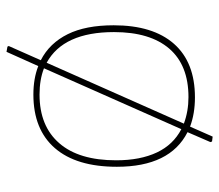

<svg xmlns="http://www.w3.org/2000/svg" viewBox="-62 -528 677 593"><g transform="rotate(90 276.5 -231.5)"><path d="M388.2 -472.2Q495.1 -418 495.1 -253.9Q495.1 -128.9 437.5 -62.5Q379.9 3.9 272 3.9Q222.7 3.9 184.1 -11.2L140.1 86.9L124 84L122.1 80.1L166 -19Q113.3 -45.9 85.4 -102.5Q58.1 -157.7 58.1 -244.1Q58.1 -365.2 115.2 -430.2Q172.4 -495.1 280.8 -495.1Q331.1 -495.1 371.1 -480L401.9 -549.8L417 -547.9L418.9 -543ZM79.1 -245.1Q79.1 -88.9 173.8 -37.1L361.8 -460.9Q323.7 -475.1 279.8 -475.1Q181.6 -475.1 130.4 -416Q79.1 -356.4 79.1 -245.1ZM272 -15.1Q369.6 -15.1 422.4 -76.2Q475.1 -136.7 475.1 -252Q475.1 -326.2 450.7 -377.9Q426.8 -428.2 378.9 -453.1L190.9 -28.8Q226.1 -15.1 272 -15.1Z"/></g></svg>

Font: Datalegreya
Style: Thin
Weight: 250
Designer: Figs Lab
Foundry: Figs Lab
Version: Version 1.002;PS 001.002;hotconv 1.0.70;makeotf.lib2.5.58329